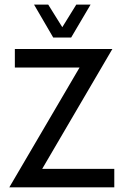

<svg xmlns="http://www.w3.org/2000/svg" viewBox="-20 -806 537 826"><path d="M286.1 -644.5 369.6 -786.1H308.1L248 -689L187.5 -786.1H126.5L209 -644.5ZM161.6 -79.6 463.4 -595.2H43.9V-515.6H322.3L20 0H471.7V-79.6Z"/></svg>

Font: Now Medium
Style: Regular
Weight: 500
Designer: Alfredo Marco Pradil
Foundry: Alfredo Marco Pradil
Version: Version 1.200;hotconv 1.0.109;makeotfexe 2.5.65596